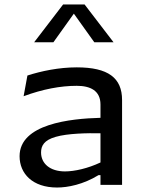

<svg xmlns="http://www.w3.org/2000/svg" viewBox="-20 -826 660 858"><path d="M525.5 0V-379C525.5 -478 463.5 -525 323 -525C243.5 -525 164.5 -508.5 102.5 -488.5L85.5 -396C170.5 -427.5 250.5 -442.5 323 -442.5C383.5 -442.5 429 -421 429 -359V-299.5C293.5 -296 67.5 -272 67.5 -128C67.5 -50.5 125 12 235 12C283 12 352 -1.5 420.5 -43.5H429V0ZM132.5 -637H218.5L310 -765L401.5 -637H487.5L358 -806H262ZM163.5 -144.5C163.5 -174.5 176.5 -199.5 229 -214.5C282.5 -230 370 -231.5 429 -230.5V-100C373 -73.5 313 -60 270.5 -60C203 -60 163.5 -95.5 163.5 -144.5Z"/></svg>

Font: Monaspace Argon
Style: Regular
Weight: 400
Designer: Riley Cran & the Lettermatic Team
Foundry: Lettermatic
Version: Version 1.200 (Monaspace Argon)